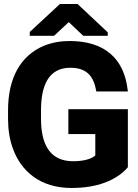

<svg xmlns="http://www.w3.org/2000/svg" viewBox="-20 -925 685 955"><path d="M20 -334C20 -280 28 -231 43 -189C84 -73 180 10 336 10C460 10 557 -26 614 -91L616 -93V-382H320V-258H454V-152C435 -133 391 -123 344 -123C227 -123 184 -208 184 -335V-376C184 -499 221 -588 330 -588C414 -588 447 -543 459 -470H616L615 -478C597 -634 500 -721 326 -721C280 -721 238 -713 200 -698C82 -649 20 -537 20 -376ZM128 -747H249L322 -815L394 -747H516V-764L366 -905H278L128 -766Z"/></svg>

Font: Asimov Pro
Style: Blk
Weight: 900
Designer: Google
Version: Version 2.000980; 2014